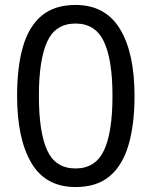

<svg xmlns="http://www.w3.org/2000/svg" viewBox="-20 -745 612 775"><path d="M523 -358Q523 -243 499 -160.5Q475 -78 423 -34Q371 10 285 10Q164 10 106.5 -87.5Q49 -185 49 -358Q49 -474 72.5 -556Q96 -638 148 -681.5Q200 -725 285 -725Q405 -725 464 -628.5Q523 -532 523 -358ZM137 -358Q137 -211 170.5 -138Q204 -65 285 -65Q365 -65 399.5 -137.5Q434 -210 434 -358Q434 -504 399.5 -577Q365 -650 285 -650Q204 -650 170.5 -577Q137 -504 137 -358Z"/></svg>

Font: Noto Sans Tagalog
Style: Regular
Weight: 400
Designer: Monotype Design Team
Foundry: Monotype Imaging Inc.
Version: Version 2.001; ttfautohint (v1.8.4.7-5d5b)